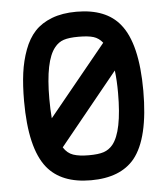

<svg xmlns="http://www.w3.org/2000/svg" viewBox="-50 -694 659 757"><g transform="rotate(-5 280.0 -315.5)"><path d="M375 -518Q360 -537 339 -543.5Q318 -550 280 -550Q242 -550 221 -543Q200 -536 185 -517Q144 -467 144 -316Q144 -274 147 -239ZM44 -316Q44 -378 50.5 -426.5Q57 -475 73 -518Q89 -561 115 -589Q141 -617 182.5 -633Q224 -649 280 -649Q397 -649 452 -581Q516 -503 516 -315.5Q516 -128 453 -50Q397 18 280 18Q163 18 107 -51Q44 -129 44 -316ZM180 -121Q195 -97 218.5 -89Q242 -81 280 -81Q318 -81 339 -88Q360 -95 375 -113Q416 -163 416 -316Q416 -365 411 -405Z"/></g></svg>

Font: Brass Mono
Style: Bold
Weight: 700
Monospace: yes
Version: Version 1.100; ttfautohint (v1.8.3) -l 8 -r 50 -G 200 -x 14 